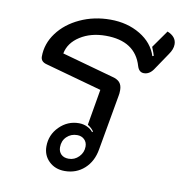

<svg xmlns="http://www.w3.org/2000/svg" viewBox="-71 -660 701 736"><g transform="rotate(10 279.5 -292.0)"><path d="M309 -321 89 -382Q66 -388 66 -408Q66 -458 97.5 -500.5Q129 -543 183 -568Q237 -593 301 -593Q367 -593 417 -563Q467 -533 483 -483L488 -485Q486 -494 476 -518L524 -586Q559 -572 559 -542Q559 -523 544 -502L498 -434Q483 -413 462 -413Q443 -413 436 -436Q409 -529 294 -529Q236 -529 194.5 -502.5Q153 -476 145 -434L343 -379Q365 -374 374.5 -363Q384 -352 384 -333Q384 -319 382 -311L344 -96Q336 -48 304.5 -19.5Q273 9 228 9Q191 9 167 -14Q143 -37 143 -72Q143 -117 175 -149Q207 -181 251 -181Q268 -181 283 -174Q298 -167 306 -156L309 -159Q300 -172 285 -181ZM291 -97Q291 -114 280 -124.5Q269 -135 252 -135Q228 -135 211.5 -119Q195 -103 195 -78Q195 -61 205.5 -50.5Q216 -40 235 -40Q258 -40 274.5 -57Q291 -74 291 -97Z"/></g></svg>

Font: K2D Light
Style: Italic
Weight: 300
Italic angle: -10°
Designer: Katatrad Aksorn Co.,Ltd.
Foundry: Cadson Demak Co.,Ltd.
Version: Version 1.000; ttfautohint (v1.6)